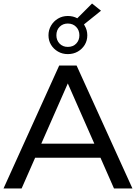

<svg xmlns="http://www.w3.org/2000/svg" viewBox="-21 -1073 774 1093"><path d="M214 -255H516L365 -598ZM551 -175H179L102 0H-1L316 -700H415L733 0H628ZM365 -765Q334 -765 309 -779.5Q284 -794 269.5 -818Q255 -842 255 -872Q255 -902 269.5 -927Q284 -952 309 -967Q334 -982 365 -982Q395 -982 419 -969L503 -1053L554 -1012L457 -934Q459 -931 461 -927Q476 -902 476 -872Q476 -842 461.5 -818Q447 -794 422 -779.5Q397 -765 365 -765ZM365 -806Q395 -806 413 -825Q431 -844 431 -872Q431 -901 412.5 -920Q394 -939 365 -939Q337 -939 318.5 -920.5Q300 -902 300 -872Q300 -844 318 -825Q336 -806 365 -806Z"/></svg>

Font: Montserrat Z Med
Style: Regular
Weight: 500
Designer: Julieta Ulanovsky
Foundry: Julieta Ulanovsky
Version: Version 8.000